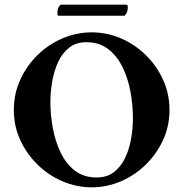

<svg xmlns="http://www.w3.org/2000/svg" viewBox="-20 -789 782 819"><path d="M225 -733Q225 -751 231 -760Q237 -769 239 -769H520Q525 -769 525 -759Q525 -740 518.5 -731Q512 -722 512 -722H230Q230 -722 227.5 -723Q225 -724 225 -733ZM371 -651Q436 -651 495.5 -625.5Q555 -600 601.5 -554.5Q648 -509 675.5 -449Q703 -389 703 -320Q703 -251 675.5 -191.5Q648 -132 601.5 -86.5Q555 -41 495.5 -15.5Q436 10 371 10Q307 10 247 -15.5Q187 -41 140.5 -86.5Q94 -132 66.5 -191.5Q39 -251 39 -320Q39 -389 66.5 -449Q94 -509 140.5 -554.5Q187 -600 247 -625.5Q307 -651 371 -651ZM348 -609Q305 -609 275.5 -586Q246 -563 228.5 -525.5Q211 -488 203 -443Q195 -398 195 -354Q195 -298 205.5 -241.5Q216 -185 239 -137.5Q262 -90 299.5 -61Q337 -32 392 -32Q436 -32 465.5 -54.5Q495 -77 513 -114Q531 -151 539 -196Q547 -241 547 -285Q547 -341 536.5 -398Q526 -455 502.5 -503Q479 -551 441 -580Q403 -609 348 -609Z"/></svg>

Font: Amiri
Style: Bold
Weight: 700
Designer: Khaled Hosny
Version: Version 0.113